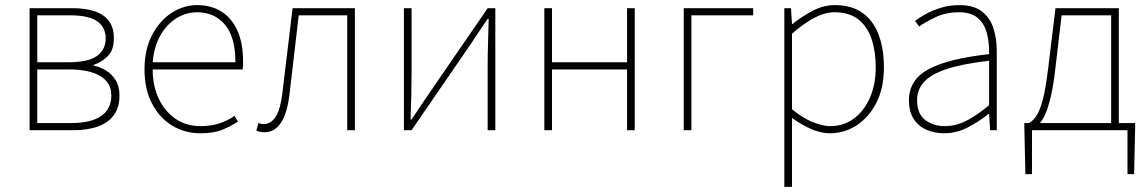

<svg xmlns="http://www.w3.org/2000/svg" viewBox="-20 -510 4496 752"><path d="M96 0V-478H264Q315 -478 351.5 -465.5Q388 -453 407 -427Q426 -401 426 -361Q426 -314 402.5 -290.5Q379 -267 347 -256V-253Q372 -248 395 -234Q418 -220 433 -196Q448 -172 448 -136Q448 -90 426.5 -60Q405 -30 364.5 -15Q324 0 268 0ZM126 -266H245Q326 -266 360 -291Q394 -316 394 -359Q394 -403 361 -426.5Q328 -450 255 -450H126ZM126 -28H258Q336 -28 376 -55.5Q416 -83 416 -137Q416 -186 373 -212Q330 -238 250 -238H126Z M764 12Q704 12 654.5 -18Q605 -48 575.5 -104Q546 -160 546 -238Q546 -316 575.5 -372.5Q605 -429 652 -459.5Q699 -490 752 -490Q807 -490 847.5 -464.5Q888 -439 910 -390Q932 -341 932 -270Q932 -263 932 -255Q932 -247 930 -238H578Q578 -174 601.5 -124Q625 -74 667 -45Q709 -16 766 -16Q807 -16 840 -27Q873 -38 898 -56L912 -34Q885 -16 851.5 -2Q818 12 764 12ZM578 -266H902Q902 -365 861 -413.5Q820 -462 752 -462Q709 -462 671 -438.5Q633 -415 608 -371Q583 -327 578 -266Z M1016 8Q1006 8 999 6.5Q992 5 984 2L992 -28Q997 -27 1001.5 -25.5Q1006 -24 1012 -24Q1042 -24 1060.5 -54Q1079 -84 1086 -146Q1096 -229 1106 -312Q1116 -395 1126 -478H1370V0H1340V-450H1150Q1141 -373 1132 -296Q1123 -219 1114 -142Q1105 -65 1080 -28.5Q1055 8 1016 8Z M1562 0V-478H1592V-224Q1592 -184 1591 -137Q1590 -90 1588 -42H1592Q1607 -65 1627 -94.5Q1647 -124 1662 -146L1890 -478H1920V0H1890V-254Q1890 -294 1891.5 -341Q1893 -388 1894 -436H1890Q1875 -414 1855 -384.5Q1835 -355 1820 -332L1592 0Z M2112 0V-478H2142V-266H2436V-478H2466V0H2436V-238H2142V0Z M2658 0V-478H2930V-450H2688V0Z M3052 222V-478H3078L3082 -416H3084Q3120 -445 3162.5 -467.5Q3205 -490 3250 -490Q3315 -490 3357.5 -460Q3400 -430 3421 -375Q3442 -320 3442 -246Q3442 -165 3412.5 -107.5Q3383 -50 3335 -19Q3287 12 3230 12Q3196 12 3158.5 -4Q3121 -20 3082 -48V42V222ZM3232 -16Q3284 -16 3324 -45.5Q3364 -75 3387 -127Q3410 -179 3410 -246Q3410 -307 3394 -356Q3378 -405 3342.5 -433.5Q3307 -462 3248 -462Q3211 -462 3170 -440.5Q3129 -419 3082 -378V-82Q3126 -46 3165 -31Q3204 -16 3232 -16Z M3678 12Q3641 12 3609.5 -1.5Q3578 -15 3559 -43.5Q3540 -72 3540 -117Q3540 -197 3616 -238.5Q3692 -280 3854 -298Q3855 -337 3846.5 -375Q3838 -413 3812 -437.5Q3786 -462 3736 -462Q3685 -462 3644 -442.5Q3603 -423 3580 -406L3564 -428Q3579 -440 3605 -454.5Q3631 -469 3665 -479.5Q3699 -490 3738 -490Q3794 -490 3826 -465Q3858 -440 3871 -399Q3884 -358 3884 -310V0H3858L3854 -64H3852Q3815 -34 3770.5 -11Q3726 12 3678 12ZM3680 -16Q3724 -16 3765 -37Q3806 -58 3854 -98V-272Q3749 -260 3687.5 -239.5Q3626 -219 3599 -189Q3572 -159 3572 -118Q3572 -63 3604.5 -39.5Q3637 -16 3680 -16Z M4022 0V172H3996L3992 -12V-28H4426V-12L4422 172H4396V0ZM4332 -10V-450H4138L4114 -246Q4106 -175 4095.5 -131Q4085 -87 4074 -63Q4063 -39 4052.5 -27.5Q4042 -16 4034 -10L4010 -28Q4025 -36 4038.5 -55Q4052 -74 4064 -118.5Q4076 -163 4086 -248L4114 -478H4362V-10Z"/></svg>

Font: Source Sans Variable
Style: Regular
Weight: 200
Designer: Paul D. Hunt
Foundry: Adobe Systems Incorporated
Version: Version 3.006;hotconv 1.0.111;makeotfexe 2.5.65597